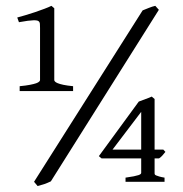

<svg xmlns="http://www.w3.org/2000/svg" viewBox="-20 -623 626 658"><path d="M463.9 -239.7 365.7 -110.4H463.9ZM546.9 -102.5Q541 -95.2 536.1 -89.6Q531.2 -84 524.9 -80.1H509.8V-28.3Q509.8 -26.4 510.7 -24.9Q511.7 -23.4 515.4 -21.7Q519 -20 525.9 -18.1Q532.7 -16.1 543.9 -14.2V0H410.2V-14.2Q427.7 -16.6 438.5 -18.8Q449.2 -21 454.8 -22.9Q460.4 -24.9 462.2 -26.9Q463.9 -28.8 463.9 -30.8V-80.1H328.1L318.8 -87.9L455.6 -274.9Q466.8 -279.3 479.2 -283.7Q491.7 -288.1 500 -292L509.8 -283.7V-110.4H539.6ZM47.4 -311V-327.6Q68.8 -329.6 82.5 -332.3Q96.2 -335 103.8 -337.6Q111.3 -340.3 114.3 -343.3Q117.2 -346.2 117.2 -348.6V-527.3Q117.2 -537.1 116.7 -542.2Q116.2 -547.4 112.3 -550.3Q110.8 -551.8 106.7 -552.7Q102.5 -553.7 95 -553.5Q87.4 -553.2 75.2 -551.8Q63 -550.3 44.9 -546.9L39.1 -563Q50.3 -565.9 66.7 -570.8Q83 -575.7 99.9 -581.3Q116.7 -586.9 132.1 -592.8Q147.5 -598.6 156.2 -603L166 -594.7V-348.6Q166 -346.2 168.5 -343.5Q170.9 -340.8 177.7 -337.9Q184.6 -335 197.3 -332.3Q210 -329.6 230.5 -327.6V-311ZM154.3 -1.5Q143.1 3.9 132.6 7.6Q122.1 11.2 108.9 14.6L96.7 0L468.8 -587.4Q478.5 -591.3 490 -595.9Q501.5 -600.6 512.2 -603L524.4 -589.4Z"/></svg>

Font: Gentium Basic
Style: Regular
Weight: 400
Designer: J. Victor Gaultney and Annie Olsen
Foundry: SIL International
Version: Version 1.100